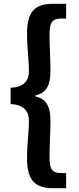

<svg xmlns="http://www.w3.org/2000/svg" viewBox="-20 -823 418 1016"><path d="M265 173H330V93H307C255 93 242 73 242 7C242 -56 247 -112 247 -183C247 -265 222 -300 167 -313V-318C222 -331 247 -365 247 -448C247 -519 242 -575 242 -638C242 -704 255 -725 307 -725H330V-803H265C167 -803 123 -766 123 -644C123 -564 133 -517 133 -444C133 -403 111 -360 36 -359V-272C111 -270 133 -228 133 -186C133 -113 123 -67 123 14C123 135 167 173 265 173Z"/></svg>

Font: Source Han Sans SC Bold
Style: Regular
Weight: 700
Designer: Ryoko NISHIZUKA (kana & ideographs); Paul D. Hunt (Latin, Greek & Cyrillic); Wenlong ZHANG (bopomofo); Sandoll Communica
Foundry: Adobe Systems Incorporated
Version: Version 1.001;PS 1.001;hotconv 1.0.78;makeotf.lib2.5.61930